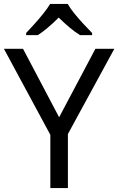

<svg xmlns="http://www.w3.org/2000/svg" viewBox="-20 -964 606 984"><path d="M283 -363 469 -714H566L328 -277V0H238V-273L0 -714H98ZM327 -944Q339 -922 361.5 -894.5Q384 -867 408.5 -840.5Q433 -814 452 -795V-784H390Q364 -800 336 -823.5Q308 -847 281 -874Q254 -847 227 -824Q200 -801 174 -784H114V-795Q133 -815 156.5 -841Q180 -867 202 -894.5Q224 -922 237 -944Z"/></svg>

Font: Noto Sans Sundanese
Style: Regular
Weight: 400
Designer: Monotype Design Team (Regular), Sérgio L. Martins (other weights)
Foundry: Monotype Imaging Inc.
Version: Version 2.003